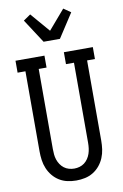

<svg xmlns="http://www.w3.org/2000/svg" viewBox="-106 -1043 711 1110"><g transform="rotate(-10 250.0 -488.0)"><path d="M250 8Q224 8 198.5 2.5Q173 -3 151 -16.5Q129 -30 112.5 -50Q96 -70 86 -94Q76 -118 72.5 -143.5Q69 -169 69 -195V-665H23V-735H193V-665H147V-195Q147 -179 148.5 -163Q150 -147 155 -132Q160 -117 169 -103.5Q178 -90 190.5 -80.5Q203 -71 218.5 -66.5Q234 -62 250 -62Q266 -62 281.5 -66.5Q297 -71 309.5 -80.5Q322 -90 331 -103.5Q340 -117 345 -132Q350 -147 352 -163Q354 -179 354 -195V-665H307V-735H477V-665H431V-195Q431 -169 427.5 -143.5Q424 -118 414 -94Q404 -70 387.5 -50Q371 -30 349 -16.5Q327 -3 301.5 2.5Q276 8 250 8ZM202 -815 111 -955 153 -984 250 -871 347 -984 389 -955 298 -815Z"/></g></svg>

Font: Iosevka Curly Slab
Style: Regular
Weight: 400
Monospace: yes
Designer: Belleve Invis
Foundry: Belleve Invis
Version: Version 22.1.2; ttfautohint (v1.8.4)